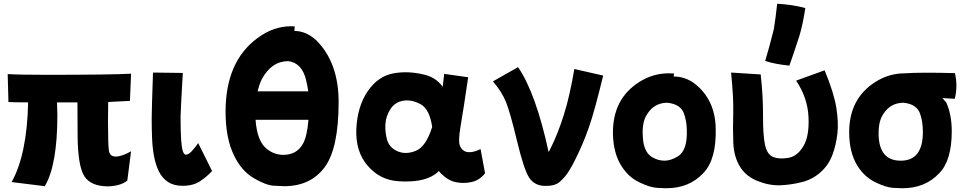

<svg xmlns="http://www.w3.org/2000/svg" viewBox="-20 -931 5142 1024"><path d="M558 63Q466 63 431 10.5Q396 -42 394 -199Q393 -276 393 -385H284L286 -319Q286 -51 219 62L42 40Q124 -107 130 -385Q48 -385 25 -387L21 -536Q82 -532 227 -532Q573 -532 679 -538L673 -393L557 -387L556 -281Q556 -163 560.5 -129.5Q565 -96 597 -96Q629 -96 679 -124L659 32Q625 60 558 63Z M954 60Q907 60 876 39.5Q845 19 827.5 -16.5Q810 -52 801.5 -97.5Q793 -143 791 -194.5Q789 -246 789 -299Q789 -344 796 -544L955 -542Q943 -336 943 -308Q943 -230 946 -186Q949 -142 955.5 -124Q962 -106 971 -106Q985 -106 1002 -124Q1019 -142 1037 -168L1111 -19Q1084 11 1047 35.5Q1010 60 954 60Z M1343 -292Q1351 -177 1404 -136Q1442 -106 1490 -105Q1562 -105 1595 -163Q1618 -203 1625 -292ZM1624 -444Q1619 -478 1612 -506Q1590 -595 1518 -605Q1428 -605 1376 -508Q1363 -482 1354 -444ZM1496 62Q1485 62 1441 59.5Q1397 57 1332.5 18.5Q1268 -20 1229 -100Q1183 -193 1183 -335Q1183 -602 1352 -727Q1437 -791 1533 -791L1552 -790L1550 -766Q1612 -766 1667 -716Q1786 -597 1786 -387Q1786 -139 1711 -38.5Q1636 62 1496 62Z M2285 -254Q2271 -349 2223.5 -375Q2176 -401 2131.5 -394Q2087 -387 2062.5 -349.5Q2038 -312 2035.5 -268.5Q2033 -225 2045 -184Q2057 -143 2101 -124Q2145 -105 2198.5 -127Q2252 -149 2285 -254ZM2434 -151Q2448 -122 2476.5 -119.5Q2505 -117 2543 -136L2567 -7Q2538 30 2496.5 39.5Q2455 49 2413 41Q2371 33 2334 -4Q2325 -12 2321 -19Q2297 5 2263 18Q2203 42 2104.5 35.5Q2006 29 1940.5 -47.5Q1875 -124 1880.5 -243.5Q1886 -363 1940.5 -443.5Q1995 -524 2077 -539.5Q2159 -555 2250 -531Q2308 -515 2341 -468Q2344 -495 2349 -537L2477 -519Q2451 -342 2436.5 -258.5Q2422 -175 2434 -151Z M2609 -497 2743 -573Q2838 -434 2906 -120L2917 -141Q2955 -217 2987 -318Q3019 -419 3043 -563L3197 -528Q3174 -434 3155.5 -366Q3137 -298 3119 -247Q3101 -196 3083 -155Q3065 -114 3046 -76Q3033 -49 3013 -17Q2993 15 2965 39Q2939 62 2884.5 60.5Q2830 59 2802 16Q2774 -27 2737.5 -179Q2701 -331 2679 -386Q2657 -441 2609 -497Z M3525 -74Q3557 -74 3597 -98Q3647 -131 3643 -239Q3642 -285 3628 -325Q3610 -376 3539 -383Q3470 -383 3432 -323Q3404 -282 3408 -210Q3410 -121 3458 -93Q3489 -74 3525 -74ZM3533 73Q3524 73 3485.5 71Q3447 69 3389 41Q3331 13 3295 -45Q3252 -111 3249 -214Q3245 -403 3390 -494Q3462 -540 3547 -540L3575 -539L3573 -523Q3634 -523 3685 -485Q3793 -400 3797 -250Q3802 -81 3731 -8Q3656 73 3533 73Z M4125 -911Q4205 -907 4275 -888Q4262 -801 4243 -738Q4208 -631 4190 -581Q4111 -589 4061 -606Q4085 -686 4107 -775Q4117 -837 4125 -911ZM4037 -534Q4050 -418 4049.5 -313Q4049 -208 4060.5 -157Q4072 -106 4104 -93.5Q4136 -81 4184 -89Q4232 -97 4264.5 -151Q4297 -205 4292 -307.5Q4287 -410 4226 -501L4378 -556Q4428 -435 4440.5 -356Q4453 -277 4446 -217.5Q4439 -158 4419.5 -105Q4400 -52 4357.5 -13.5Q4315 25 4259.5 39.5Q4204 54 4145 57Q4086 60 4022 35Q3958 10 3926 -43Q3894 -96 3891 -169Q3888 -242 3890.5 -325Q3893 -408 3879 -544Z M4784 -74Q4902 -74 4902 -227Q4902 -282 4887 -325Q4869 -376 4799 -383Q4729 -383 4691 -323Q4666 -286 4666 -224V-210Q4670 -74 4784 -74ZM4805 -540Q4891 -546 5073 -541Q5089 -471 5072 -404Q5036 -406 5006 -408L5027 -384Q5056 -319 5056 -231Q5056 -76 4990 -8Q4915 73 4792 73Q4783 73 4744.5 71Q4706 69 4648.5 41Q4591 13 4554 -45Q4509 -116 4509 -226Q4509 -406 4649 -494Q4721 -540 4805 -540Z"/></svg>

Font: KN Bobohei
Style: Bold
Weight: 700
Designer: Kingnam Type Foundry
Version: Version 1.710;March 18, 2023